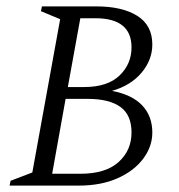

<svg xmlns="http://www.w3.org/2000/svg" viewBox="-20 -580 558 600"><path d="M10 0 13 -15 81 -41 168 -520 108 -545 111 -560H281Q362 -560 409 -530.5Q456 -501 456 -441Q456 -393 422.5 -353Q389 -313 330 -296Q393 -284 424.5 -250.5Q456 -217 456 -166Q456 -122 427.5 -84Q399 -46 347.5 -23Q296 0 226 0ZM278 -523H231L192 -308H243Q316 -308 353.5 -344Q391 -380 391 -432Q391 -523 278 -523ZM254 -271H185L143 -37H231Q310 -37 350.5 -73.5Q391 -110 391 -166Q391 -221 356 -246Q321 -271 254 -271Z"/></svg>

Font: Spectral SC Light
Style: Italic
Weight: 300
Italic angle: -10°
Designer: Jean-Baptiste Levee
Foundry: Production Type
Version: Version 2.001